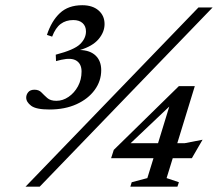

<svg xmlns="http://www.w3.org/2000/svg" viewBox="-20 -698 818 718"><path d="M75.5 0 722 -670H775L128.5 0ZM189.5 -469.5 188.5 -493.5Q257.5 -511.5 279.5 -533Q301.5 -554.5 301.5 -580.5Q301.5 -600 289 -611.5Q276.5 -623 254 -623Q226.5 -623 207 -608.5Q187.5 -594 175 -561L155.5 -567.5Q172.5 -619.5 204 -649Q235.5 -678.5 287.5 -678.5Q326 -678.5 348.5 -659Q371 -639.5 371 -608Q371 -578 348.5 -551.5Q326 -525 279 -511Q317 -510 337.8 -490Q358.5 -470 358.5 -435.5Q358.5 -395 334 -361.5Q309.5 -328 266 -308.2Q222.5 -288.5 165 -288.5Q115 -288.5 96.5 -302.5Q78 -316.5 78 -333Q78 -344 85.5 -353.2Q93 -362.5 109 -362.5Q125.5 -362.5 135.2 -352.2Q145 -342 156.8 -331.5Q168.5 -321 191 -321Q215 -321 236.5 -335.8Q258 -350.5 271.5 -375.2Q285 -400 285 -430.5Q285 -458.5 266.2 -470.8Q247.5 -483 209.5 -474.5ZM649 -376H708.5L643 -162.5H670.5L737.5 -175.5L697.5 -106.5H626L603 -32L649 -16.5L643.5 0H467.5L472.5 -16.5L531 -32L554 -106.5H395.5L405.5 -137.5ZM571 -162.5 613 -299.5 468.5 -162.5Z"/></svg>

Font: Newsreader Text Medium
Style: Italic
Weight: 500
Italic angle: -17°
Designer: Hugues Gentile
Foundry: Production Type
Version: Version 1.001